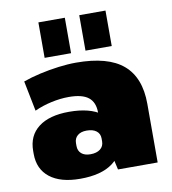

<svg xmlns="http://www.w3.org/2000/svg" viewBox="-87 -855 845 944"><g transform="rotate(-10 335.5 -383.5)"><path d="M380 -211V-293Q380 -344 349 -368.5Q318 -393 251 -393Q209 -393 163.5 -383Q118 -373 79 -355L49 -506Q88 -520 134.5 -530.5Q181 -541 228 -547Q275 -553 316 -553Q475 -553 550.5 -488.5Q626 -424 626 -293V0H428ZM238 13Q140 13 86.5 -29Q33 -71 33 -147V-162Q33 -238 87 -279.5Q141 -321 240 -321Q343 -321 400 -280Q457 -239 457 -163V-148Q457 -71 400 -29Q343 13 238 13ZM308 -97Q339 -97 357 -111Q375 -125 375 -150V-164Q375 -188 357.5 -201.5Q340 -215 309 -215Q280 -215 263.5 -201Q247 -187 247 -163V-149Q247 -125 263 -111Q279 -97 308 -97ZM300 -780V-603H168V-780ZM503 -780V-603H372V-780Z"/></g></svg>

Font: Pathway Extreme SemiCondensed Black
Style: Regular
Weight: 900
Width: 4
Version: Version 1.001;gftools[0.9.26]